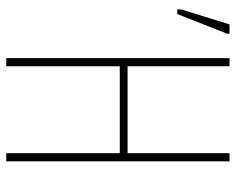

<svg xmlns="http://www.w3.org/2000/svg" viewBox="-90 -664 754 614"><g transform="rotate(90 287.0 -357.0)"><path d="M496 0H470V-363H192V0H166V-714H192V-388H470V-714H496ZM10 -547V-559L58 -714H88V-707L25 -547Z"/></g></svg>

Font: Noto Sans ExtraCondensed Thin
Style: Regular
Weight: 100
Width: 2
Designer: Monotype Design Team
Foundry: Monotype Imaging Inc.
Version: Version 2.013; ttfautohint (v1.8.4.7-5d5b)